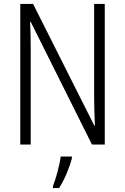

<svg xmlns="http://www.w3.org/2000/svg" viewBox="-20 -734 634 975"><path d="M512 0V-714H458V-242C458 -202 460 -145 462 -96H459L148 -714H83V0H136V-480C136 -533 135 -579 133 -623H136L447 0ZM345 70V61H288C284 102 263 176 249 211V221H280C308 178 333 117 345 70Z"/></svg>

Font: Noto Sans Arabic Cond Light
Style: Regular
Weight: 300
Width: 3
Designer: Monotype Design Team, Nadine Chahine, Nizar Qandah and Khaled Hosny
Foundry: Monotype Imaging Inc.
Version: Version 2.012